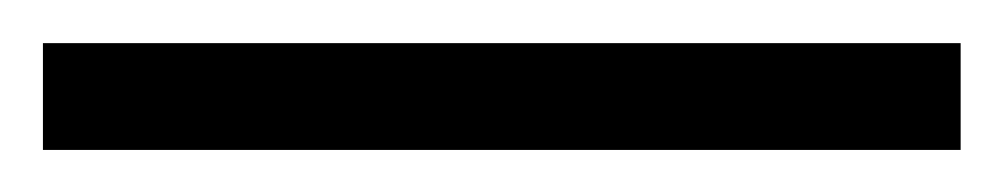

<svg xmlns="http://www.w3.org/2000/svg" viewBox="-28 0 465 89"><path d="M-8.1 20H417.3V69.5H-8.1Q-8.1 69.5 -8.1 62Q-8.1 54.5 -8.1 44.7Q-8.1 35 -8.1 27.5Q-8.1 20 -8.1 20Z"/></svg>

Font: Roundo Variable
Style: Regular
Weight: 200
Designer: Shiva Nallaperumal
Foundry: Indian Type Foundry
Version: Version 2.000